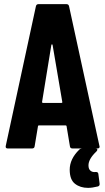

<svg xmlns="http://www.w3.org/2000/svg" viewBox="-20 -720 510 931"><path d="M8 -13 154 -689Q156 -700 167 -700H302Q313 -700 315 -689L462 -13L463 -9Q463 0 452 0H332Q320 0 319 -11L303 -107Q303 -112 297 -112H170Q164 -112 164 -107L148 -11Q147 0 135 0H18Q5 0 8 -13ZM188 -221H278Q283 -221 282 -226L235 -502Q234 -505 232 -505Q230 -505 229 -502L184 -226Q184 -221 188 -221ZM463 174Q463 181 455 184Q427 191 407 191Q369 191 343.5 171Q318 151 318 103Q318 51 364 6Q370 0 379 0H442Q452 0 452 6Q452 10 447 15Q409 51 409 82Q409 100 419 108Q429 116 443 114H446Q456 114 457 124L463 170Z"/></svg>

Font: Barlow Condensed
Style: Bold
Weight: 700
Width: 3
Designer: Jeremy Tribby
Foundry: Tribby Type
Version: Version 1.500